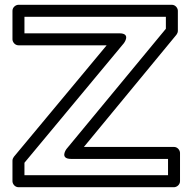

<svg xmlns="http://www.w3.org/2000/svg" viewBox="-20 -756 803 801"><path d="M277 -93H681V-25H82V-77L497 -576C497 -576 528 -617 478 -617H82V-686H672V-636L257 -134C257 -134 227 -93 277 -93ZM330 -143 716 -611C719 -615 722 -621 722 -627V-711C722 -722 712 -736 697 -736H57C46 -736 32 -726 32 -711V-592C32 -581 42 -567 57 -567H425L38 -102C35 -98 32 -92 32 -86V0C32 11 42 25 57 25H706C717 25 731 15 731 0V-118C731 -129 721 -143 706 -143Z"/></svg>

Font: Asimov
Style: XWidOu
Weight: 500
Designer: Google
Version: Version 2.000980; 2014